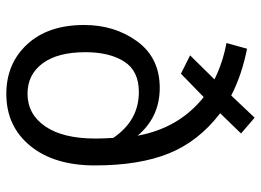

<svg xmlns="http://www.w3.org/2000/svg" viewBox="-129 -684 825 607"><g transform="rotate(90 283.5 -380.5)"><path d="M338 -664Q427 -596 465 -502Q503 -408 503 -268Q503 -139 441 -63.5Q379 12 277 12Q181 12 120 -54Q59 -120 59 -234Q59 -331 111 -402Q163 -473 258 -473Q350 -473 409 -403Q385 -534 287 -612L213 -540L155 -569L231 -646Q179 -672 116 -684L134 -749Q216 -733 282 -699L352 -773L402 -730ZM276 -55Q341 -55 379.5 -111Q418 -167 418 -270Q418 -292 416 -326Q361 -407 271 -407Q204 -407 174.5 -360.5Q145 -314 145 -238Q145 -150 180.5 -102.5Q216 -55 276 -55Z"/></g></svg>

Font: FiraGO Book
Style: Regular
Weight: 350
Designer: bBox Type
Foundry: bBox Type GmbH
Version: Version 1.001;PS 001.001;hotconv 1.0.88;makeotf.lib2.5.64775